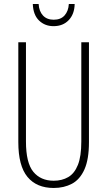

<svg xmlns="http://www.w3.org/2000/svg" viewBox="-20 -924 533 954"><path d="M422 -218Q422 -132 399.5 -82Q377 -32 337.5 -11Q298 10 247 10Q162 10 116.5 -45Q71 -100 71 -218V-714H109V-221Q109 -115 145.5 -70.5Q182 -26 247 -26Q288 -26 319 -44Q350 -62 367 -104.5Q384 -147 384 -221V-714H422ZM351 -904Q350 -854 321.5 -824Q293 -794 246 -794Q203 -794 174 -822Q145 -850 143 -904H172Q174 -868 193.5 -847Q213 -826 247 -826Q282 -826 301 -847.5Q320 -869 322 -904Z"/></svg>

Font: Noto Sans Gujarati UI ExtraCondensed ExtraLight
Style: Regular
Weight: 200
Width: 2
Designer: Jelle Bosma - Monotype Design Team, Universal Thirst
Foundry: Monotype Imaging Inc.
Version: Version 2.106; ttfautohint (v1.8.4.7-5d5b)